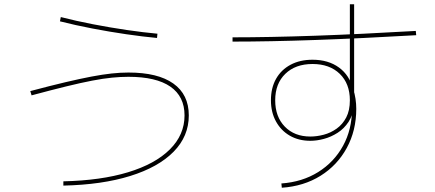

<svg xmlns="http://www.w3.org/2000/svg" viewBox="-20 -840 2040 900"><path d="M277 10Q453 6 580 -32.5Q707 -71 776 -139.5Q845 -208 845 -299Q845 -388 778.5 -434Q712 -480 582 -480Q546 -480 505 -476Q464 -472 412 -462Q360 -452 290.5 -435Q221 -418 128 -393L122 -413Q216 -438 286 -454.5Q356 -471 408.5 -481Q461 -491 503 -495.5Q545 -500 582 -500Q720 -500 792.5 -448.5Q865 -397 865 -299Q865 -201 793.5 -128.5Q722 -56 590 -15Q458 26 277 30ZM716 -662Q651 -668 572 -679.5Q493 -691 412.5 -706.5Q332 -722 261 -740L265 -760Q335 -742 415 -726.5Q495 -711 573.5 -699.5Q652 -688 718 -682Z M1299 20Q1397 13 1471.5 -33.5Q1546 -80 1588 -156.5Q1630 -233 1630 -330V-353L1639 -348Q1635 -301 1614 -269Q1593 -237 1562.5 -217.5Q1532 -198 1498.5 -189Q1465 -180 1435 -180Q1380 -180 1338.5 -204Q1297 -228 1273.5 -271Q1250 -314 1250 -370Q1250 -428 1274 -470.5Q1298 -513 1342 -536.5Q1386 -560 1445 -560Q1519 -560 1569 -523.5Q1619 -487 1634 -423H1620V-820H1640V-390L1636 -422Q1643 -400 1646.5 -376.5Q1650 -353 1650 -330Q1650 -228 1605.5 -146.5Q1561 -65 1482.5 -16Q1404 33 1301 40ZM1435 -200Q1465 -200 1497.5 -208.5Q1530 -217 1558 -237Q1586 -257 1603 -289.5Q1620 -322 1620 -370Q1620 -448 1572.5 -494Q1525 -540 1445 -540Q1365 -540 1317.5 -494Q1270 -448 1270 -370Q1270 -293 1315 -246.5Q1360 -200 1435 -200ZM1070 -665Q1415 -665 1929 -695L1931 -675Q1414 -645 1070 -645Z"/></svg>

Font: M PLUS 2 Thin Thin
Style: Regular
Weight: 250
Version: Version 1.001